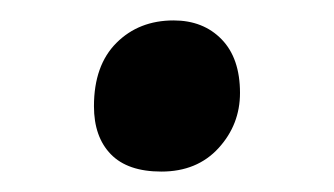

<svg xmlns="http://www.w3.org/2000/svg" viewBox="-20 -154 327 188"><path d="M138 14Q105 14 88.5 -3Q72 -20 72 -50Q72 -90 94 -112Q116 -134 150 -134Q179 -134 197 -115.5Q215 -97 215 -63Q215 -32 194 -9Q173 14 138 14Z"/></svg>

Font: Noto Sans Linear B
Style: Regular
Weight: 400
Designer: Monotype Design Team
Foundry: Monotype Imaging Inc.
Version: Version 2.001